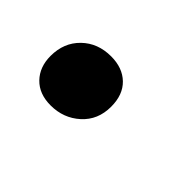

<svg xmlns="http://www.w3.org/2000/svg" viewBox="-38 -208 307 307"><g transform="rotate(45 115.0 -55.0)"><path d="M19 -49Q19 -79 38.5 -98Q58 -117 88 -117Q114 -117 129.5 -102Q145 -87 145 -60Q145 -30 124.5 -11.5Q104 7 75 7Q49 7 34 -8.5Q19 -24 19 -49Z"/></g></svg>

Font: Bitter Pro Medium
Style: Italic
Weight: 500
Italic angle: -9°
Designer: Sol Matas, and Bitter project Authors
Foundry: Sol Matas
Version: Version 1.010